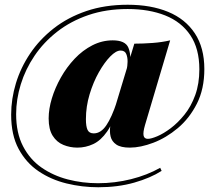

<svg xmlns="http://www.w3.org/2000/svg" viewBox="-20 -648 913 809"><path d="M603 -63Q617 -63 643 -74Q669 -85 699 -107.5Q729 -130 757 -164.5Q785 -199 802.5 -247Q820 -295 820 -356Q820 -443 782 -499.5Q744 -556 676 -583Q608 -610 518 -610Q427 -610 352.5 -584.5Q278 -559 221 -514.5Q164 -470 125.5 -413Q87 -356 67.5 -292.5Q48 -229 48 -167Q48 -88 77 -32Q106 24 155 58Q204 92 265.5 108Q327 124 393 124Q464 124 532 107Q600 90 655 59L661 72Q614 102 545.5 121.5Q477 141 394 141Q326 141 260.5 125Q195 109 142.5 73.5Q90 38 58.5 -20.5Q27 -79 27 -165Q27 -231 47 -297Q67 -363 107 -422.5Q147 -482 206.5 -528.5Q266 -575 344 -601.5Q422 -628 518 -628Q616 -628 688.5 -598Q761 -568 801 -507.5Q841 -447 841 -357Q841 -273 809.5 -211Q778 -149 729 -108Q680 -67 626 -46.5Q572 -26 527 -26Q489 -26 470 -39Q451 -52 446 -73Q441 -94 445 -118.5Q449 -143 456 -167L546 -464Q583 -464 623 -467Q663 -470 697 -478L591 -121Q582 -90 585 -76.5Q588 -63 603 -63ZM476 -201Q458 -132 431.5 -94Q405 -56 373 -41Q341 -26 306 -26Q275 -26 247 -37.5Q219 -49 202 -76Q185 -103 185 -149Q185 -189 198.5 -233.5Q212 -278 236.5 -321.5Q261 -365 294.5 -400.5Q328 -436 369 -457Q410 -478 455 -478Q508 -478 521 -447Q534 -416 526 -365L514 -356Q517 -369 517.5 -387.5Q518 -406 512 -420.5Q506 -435 488 -435Q469 -435 444.5 -410Q420 -385 396.5 -343.5Q373 -302 357.5 -250.5Q342 -199 342 -146Q342 -115 349 -100.5Q356 -86 375 -86Q405 -86 428 -120Q451 -154 472 -218Z"/></svg>

Font: Playfair Display Black
Style: Italic
Weight: 900
Italic angle: -14°
Designer: Claus Eggers Sørensen
Foundry: Claus Eggers Sørensen
Version: Version 1.203